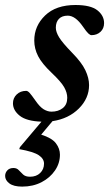

<svg xmlns="http://www.w3.org/2000/svg" viewBox="-54 -462 426 748"><path d="M48 -108Q54 -108 61 -100.5Q68 -93 84.5 -69.5Q101 -45.5 116.2 -36.2Q131.5 -27 146.5 -27Q173 -27 190.5 -40.8Q208 -54.5 208 -81Q208 -101 196 -122.2Q184 -143.5 147 -178.5Q109.5 -214 94.5 -243.2Q79.5 -272.5 79.5 -304Q79.5 -361 121.8 -401.8Q164 -442.5 240 -442.5Q299.5 -442.5 325.5 -421.8Q351.5 -401 351.5 -372Q351.5 -351 337.5 -338Q323.5 -325 302 -325Q297.5 -325 290.2 -331.5Q283 -338 269 -358.5Q239.5 -401 210 -401Q187.5 -401 175.5 -388.5Q163.5 -376 163.5 -354Q163.5 -337.5 176.5 -316.2Q189.5 -295 226.5 -257Q264 -219 278.5 -188.5Q293 -158 293 -130.5Q293 -79 253.2 -39.2Q213.5 0.5 150.5 10L106.5 62.5Q148 75.5 163.8 96.2Q179.5 117 179.5 140.5Q179.5 174 160.2 202.2Q141 230.5 107.8 247.8Q74.5 265 32.5 265Q-1 265 -17.5 252.5Q-34 240 -34 223.5Q-34 211 -25.5 201.8Q-17 192.5 -1.5 192.5Q11.5 192.5 19.2 201Q27 209.5 36.2 218Q45.5 226.5 63 226.5Q87.5 226.5 102.5 212Q117.5 197.5 117.5 175.5Q117.5 156.5 97.2 142.8Q77 129 21 119L23.5 111.5L107.5 12Q49.5 10 23 -11Q-3.5 -32 -3.5 -59.5Q-3.5 -80 11 -94Q25.5 -108 48 -108Z"/></svg>

Font: Newsreader Text SemiBold
Style: Italic
Weight: 600
Italic angle: -17°
Designer: Hugues Gentile
Foundry: Production Type
Version: Version 1.001